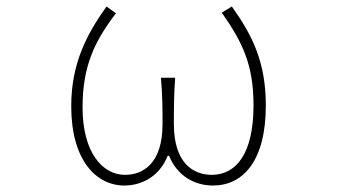

<svg xmlns="http://www.w3.org/2000/svg" viewBox="-20 -560 1040 593"><path d="M364 13C421 13 474 -18 498 -79H502C527 -18 579 13 638 13C730 13 801 -62 801 -234C801 -368 760 -450 696 -540L665 -521C730 -428 763 -359 763 -234C763 -85 709 -20 634 -20C578 -20 517 -55 517 -177C517 -217 517 -267 521 -320H477C482 -267 482 -217 482 -177C482 -55 422 -20 366 -20C296 -20 235 -90 235 -228C235 -356 272 -432 338 -519L309 -540C247 -453 200 -363 200 -232C200 -65 277 13 364 13Z"/></svg>

Font: Harano Aji Gothic K1 ExtraLight
Style: Regular
Weight: 250
Foundry: Masamichi Hosoda
Version: HaranoAjiGothicK1-ExtraLight version 20230610;ttx 4.39.4